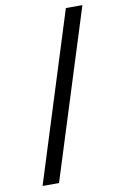

<svg xmlns="http://www.w3.org/2000/svg" viewBox="-98 -950 632 1005"><g transform="rotate(-10 218.5 -448.0)"><path d="M44.4 0 326.2 -896H414.1L131.8 0Z"/></g></svg>

Font: Oswald-Bold
Style: Bold
Weight: 700
Designer: vernon adams
Foundry: vernon adams
Version: Version 2.002; ttfautohint (v0.92.18-e454-dirty) -l 8 -r 50 